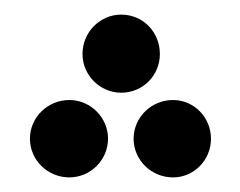

<svg xmlns="http://www.w3.org/2000/svg" viewBox="-20 -233 329 263"><path d="M146 -106C176 -106 199 -130 199 -159C199 -189 176 -213 146 -213C117 -213 93 -189 93 -159C93 -130 117 -106 146 -106ZM75 10C104 10 128 -14 128 -43C128 -72 104 -96 75 -96C45 -96 21 -72 21 -43C21 -14 45 10 75 10ZM217 10C246 10 269 -14 269 -43C269 -72 246 -96 217 -96C187 -96 163 -72 163 -43C163 -14 187 10 217 10Z"/></svg>

Font: Noto Sans Arabic UI Md
Style: Regular
Weight: 500
Designer: Monotype Design Team, Nadine Chahine and Nizar Qandah
Foundry: Monotype Imaging Inc.
Version: Version 2.010